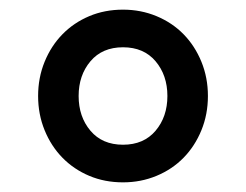

<svg xmlns="http://www.w3.org/2000/svg" viewBox="-20 -730 510 398"><path d="M235 -352Q197 -352 165 -365.5Q133 -379 109.5 -403Q86 -427 72.5 -460Q59 -493 59 -531Q59 -569 72.5 -602Q86 -635 109.5 -659Q133 -683 165 -696.5Q197 -710 235 -710Q272 -710 304.5 -696.5Q337 -683 360.5 -659Q384 -635 397.5 -602Q411 -569 411 -531Q411 -493 397.5 -460Q384 -427 360.5 -403Q337 -379 304.5 -365.5Q272 -352 235 -352ZM235 -430Q278 -430 302.5 -459Q327 -488 327 -531Q327 -574 302.5 -603Q278 -632 235 -632Q192 -632 167.5 -603Q143 -574 143 -531Q143 -488 167.5 -459Q192 -430 235 -430Z"/></svg>

Font: IBM Plex Sans Thai Looped Medium
Style: Regular
Weight: 500
Designer: Mike Abbink, Paul van der Laan, Pieter van Rosmalen, Ben Mitchell, Mark Frömberg
Foundry: Bold Monday
Version: Version 1.1